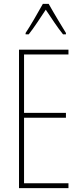

<svg xmlns="http://www.w3.org/2000/svg" viewBox="-20 -970 421 990"><path d="M231 -950H201C177 -906 133 -831 112 -800V-793H128C155 -826 191 -883 216 -920C243 -880 277 -827 305 -793H320V-800C308 -819 257 -903 231 -950ZM333 0V-25H104V-363H320V-388H104V-689H333V-714H78V0Z"/></svg>

Font: Noto Sans Devanagari ExtraCondensed Thin
Style: Regular
Weight: 100
Width: 2
Designer: Jelle Bosma - Monotype Design Team
Foundry: Monotype Imaging Inc.
Version: Version 2.004